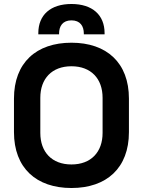

<svg xmlns="http://www.w3.org/2000/svg" viewBox="-20 -928 716 962"><path d="M338 14C514 14 626 -86 626 -266V-434C626 -614 514 -714 338 -714C162 -714 50 -614 50 -434V-266C50 -86 162 14 338 14ZM172 -756H276V-760C276 -797 294 -826 338 -826C382 -826 400 -797 400 -760V-756H504V-762C504 -853 443 -908 338 -908C233 -908 172 -853 172 -762ZM182 -262V-438C182 -534 240 -596 338 -596C436 -596 494 -534 494 -438V-262C494 -166 436 -104 338 -104C240 -104 182 -166 182 -262Z"/></svg>

Font: Meta Space
Style: Bold
Weight: 700
Designer: Meta Pool / Florian Karsten
Foundry: Meta Pool / Florian Karsten
Version: Version 2.000;Glyphs 3.1.1 (3137)